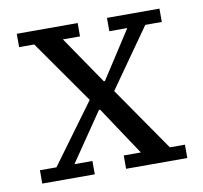

<svg xmlns="http://www.w3.org/2000/svg" viewBox="-64 -584 688 652"><g transform="rotate(-10 280.5 -258.0)"><path d="M31 -46H88L239 -252L86 -470H34V-516H244V-470H185L297 -306H301L407 -470H345V-516H526V-470H469L326 -267L479 -46H531V0H320V-46H379L268 -213H264L150 -46H212V0H31Z"/></g></svg>

Font: IBM Plex Serif
Style: Regular
Weight: 400
Designer: Mike Abbink, Paul van der Laan, Pieter van Rosmalen
Foundry: Bold Monday
Version: Version 3.001